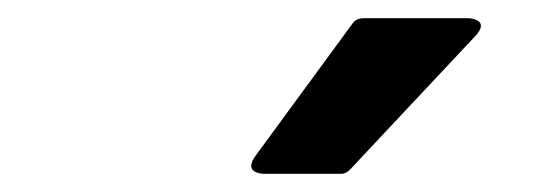

<svg xmlns="http://www.w3.org/2000/svg" viewBox="-20 -751 589 211"><path d="M502 -711C520 -730 495 -731 495 -731H380C376 -731 371 -730 368 -726L261 -580C246 -560 270 -560 270 -560H355C359 -560 362 -562 365 -565Z"/></svg>

Font: Falling Sky
Style: BdObl
Weight: 700
Designer: Paul D. Hunt
Foundry: Adobe Systems Incorporated
Version: Version 1.02